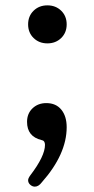

<svg xmlns="http://www.w3.org/2000/svg" viewBox="-20 -516 350 717"><path d="M208.5 -374Q229 -394 229 -425Q229 -456 208.5 -476Q188 -496 157 -496Q126 -496 105.5 -476Q85 -456 85 -425Q85 -394 105.5 -374Q126 -354 157 -354Q188 -354 208.5 -374ZM110 181Q101 181 93 174Q85 167 85 157Q85 150 93 139Q148 67 148 25Q148 9 135 7Q81 -6 81 -61Q81 -92 101.5 -111.5Q122 -131 153 -131Q189 -131 209 -106.5Q229 -82 229 -41Q229 60 136 165Q124 181 110 181Z"/></svg>

Font: Solway
Style: Regular
Weight: 400
Designer: Mariya V. Pigoulevskaya
Foundry: The Northern Block Ltd.
Version: Version 1.000;hotconv 1.0.109;makeotfexe 2.5.65596